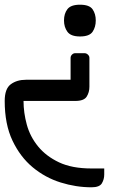

<svg xmlns="http://www.w3.org/2000/svg" viewBox="-101 -580 527 816"><path d="M306 -493Q306 -465 292.5 -445Q279 -425 239 -425Q200 -425 185.5 -445Q171 -465 171 -493Q171 -522 185.5 -541Q200 -560 239 -560Q279 -560 292.5 -540.5Q306 -521 306 -493ZM342 136V162Q342 182 332 199Q322 216 288 216Q222 216 156.5 195.5Q91 175 38 131Q-15 87 -48 17.5Q-81 -52 -81 -151Q-81 -203 -55 -222Q-29 -241 9 -241H199V-334Q199 -342 205 -348Q211 -354 219 -354H258Q266 -354 272.5 -348Q279 -342 279 -334V-211Q279 -188 267.5 -169.5Q256 -151 219 -151H-1Q-1 -101 13 -50Q27 1 61 42.5Q95 84 150 110Q205 136 288 136Z"/></svg>

Font: Warnes
Style: Regular
Weight: 400
Designer: Eduardo Rodriguez Tunni
Foundry: Eduardo Rodriguez Tunni
Version: Version 1.001